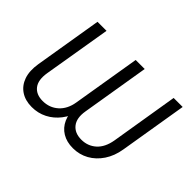

<svg xmlns="http://www.w3.org/2000/svg" viewBox="-109 -744 969 969"><g transform="rotate(45 376.0 -259.5)"><path d="M185.5 9.8Q139.2 9.8 106.9 -11.7Q74.7 -33.2 61 -72.5Q47.4 -111.8 56.2 -166.5L116.2 -529.3H180.7L120.1 -166.5Q110.8 -109.4 133.8 -80.1Q156.7 -50.8 203.1 -50.8Q251.5 -50.8 285.6 -81.3Q319.8 -111.8 328.6 -166.5L388.7 -529.3H453.1L393.1 -166.5Q383.8 -111.3 407.7 -81.1Q431.6 -50.8 479 -50.8Q524.9 -50.8 557.6 -80.1Q590.3 -109.4 600.1 -166.5L659.7 -529.3H724.1L664.1 -166.5Q655.3 -112.3 628.9 -72.8Q602.5 -33.2 564 -11.7Q525.4 9.8 479 9.8Q435.1 9.8 403.3 -9.3Q371.6 -28.3 355.7 -63.5Q339.8 -98.6 343.8 -147.9H371.6Q358.9 -98.6 331.8 -63.5Q304.7 -28.3 267.3 -9.3Q230 9.8 185.5 9.8Z"/></g></svg>

Font: Inter 24pt Light
Style: Italic
Weight: 300
Italic angle: -9.3988°
Designer: Rasmus Andersson
Foundry: rsms
Version: Version 4.001;git-66647c0bb